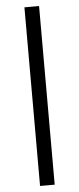

<svg xmlns="http://www.w3.org/2000/svg" viewBox="-61 -775 398 968"><g transform="rotate(-5 138.5 -291.0)"><path d="M101.4 161V-743H175.5V161Z"/></g></svg>

Font: Saira Thin
Style: Regular
Weight: 100
Designer: Hector Gatti with collaboration of the Omnibus-Type team
Foundry: Omnibus-Type
Version: Version 1.101